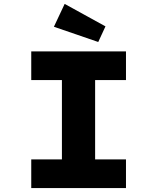

<svg xmlns="http://www.w3.org/2000/svg" viewBox="-20 -963 806 983"><path d="M140 0V-147H297V-553H140V-700H625V-553H467V-147H625V0ZM483 -748 256 -826 311 -943 520 -828Z"/></svg>

Font: Lexend Giga
Style: Bold
Weight: 700
Version: Version 1.007